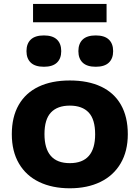

<svg xmlns="http://www.w3.org/2000/svg" viewBox="-20 -978 734 1008"><path d="M42 -273.5Q42 -364 78.2 -427.2Q114.5 -490.5 182.8 -523Q251 -555.5 346.5 -555.5Q442.5 -555.5 510.8 -523.2Q579 -491 615 -427.8Q651 -364.5 651 -273.5Q651 -184 613.2 -120Q575.5 -56 507 -22.8Q438.5 10.5 346.5 10.5Q254.5 10.5 185.8 -22.5Q117 -55.5 79.5 -119.5Q42 -183.5 42 -273.5ZM479.5 -273Q479.5 -351.5 445.5 -387.5Q411.5 -423.5 346.5 -423.5Q281.5 -423.5 247.5 -387.5Q213.5 -351.5 213.5 -274Q213.5 -121.5 346.5 -121.5Q479.5 -121.5 479.5 -273ZM119 -709.5Q119 -749 141.8 -770.5Q164.5 -792 210.5 -792Q256 -792 278.8 -770.5Q301.5 -749 301.5 -709.5Q301.5 -670.5 278.8 -649Q256 -627.5 210.5 -627.5Q164.5 -627.5 141.8 -649Q119 -670.5 119 -709.5ZM391.5 -709.5Q391.5 -749 414.2 -770.5Q437 -792 482.5 -792Q528.5 -792 551.2 -770.5Q574 -749 574 -709.5Q574 -670.5 551.2 -649Q528.5 -627.5 482.5 -627.5Q437 -627.5 414.2 -649Q391.5 -670.5 391.5 -709.5ZM153.5 -861V-957.5H539.5V-861Z"/></svg>

Font: Encode Sans Expanded
Style: Bold
Weight: 700
Width: 7
Designer: Multiple Designers
Foundry: Impallari Type
Version: Version 2.000